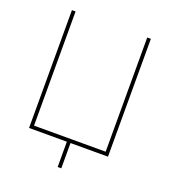

<svg xmlns="http://www.w3.org/2000/svg" viewBox="-156 -843 992 1114"><g transform="rotate(20 339.5 -286.0)"><path d="M583 0H95.7V-727.5H118.2V-22.5H560.5V-727.5H583ZM329.1 156.2V-11.7H351.6V156.2Z"/></g></svg>

Font: Inter 24pt Thin
Style: Regular
Weight: 250
Designer: Rasmus Andersson
Foundry: rsms
Version: Version 4.001;git-66647c0bb